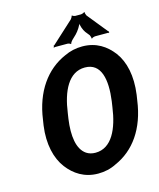

<svg xmlns="http://www.w3.org/2000/svg" viewBox="-132 -1002 915 1105"><g transform="rotate(-15 325.0 -449.5)"><path d="M640 -339 645 -371C660 -481 640 -568 596 -627C555 -681 497 -721 414 -721C376 -721 340 -713 307 -697C191 -647 109 -534 87 -371L82 -339C67 -230 89 -142 133 -84C174 -30 233 10 315 10C353 10 390 2 423 -15C538 -65 618 -175 640 -339ZM331 -110C310 -110 292 -115 277 -125C227 -159 216 -239 230 -339L235 -372C252 -498 300 -600 397 -600C495 -600 514 -498 497 -372L492 -339C475 -214 428 -110 331 -110ZM582 -766 484 -887C482 -891 477 -904 479 -907L476 -909C473 -905 460 -901 456 -901H421C417 -901 406 -905 404 -908L401 -907C402 -904 394 -891 391 -888L261 -769C260 -768 258 -768 257 -768L256 -765C256 -764 257 -763 257 -762C257 -760 255 -758 254 -757L255 -755C256 -756 259 -758 261 -758H338C342 -758 353 -754 355 -751L358 -752C356 -755 366 -768 369 -771L396 -797C411 -812 433 -845 435 -861H432C430 -845 442 -811 453 -797L473 -772C475 -768 480 -755 478 -752L481 -750C483 -754 496 -758 500 -758H580C581 -758 581 -756 582 -755L586 -758C585 -759 583 -760 583 -761C583 -762 585 -762 586 -763L584 -766Z"/></g></svg>

Font: Asimov
Style: EdgeNarIt
Weight: 500
Designer: Google
Version: Version 2.000980: 2014